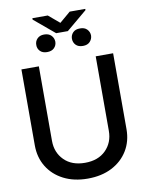

<svg xmlns="http://www.w3.org/2000/svg" viewBox="-108 -1105 912 1192"><g transform="rotate(-10 347.5 -508.5)"><path d="M526.9 -727.5H636.7V-249Q636.7 -172.9 600.8 -114Q564.9 -55.2 500 -21.7Q435.1 11.7 347.7 11.7Q260.7 11.7 195.6 -21.7Q130.4 -55.2 94.5 -114Q58.6 -172.9 58.6 -249V-727.5H168.5V-257.8Q168.5 -184.1 216.6 -136Q264.6 -87.9 347.7 -87.9Q430.7 -87.9 478.8 -136Q526.9 -184.1 526.9 -257.8ZM277.8 -1028.8 347.2 -970.2 416 -1028.8H514.2V-1021L383.8 -911.6H310.1L180.7 -1020V-1028.8ZM175.8 -860.4Q175.3 -883.8 191.2 -900.1Q207 -916.5 234.4 -916.5Q263.7 -916.5 279.5 -900.1Q295.4 -883.8 295.9 -860.4Q295.4 -836.9 279.5 -821.3Q263.7 -805.7 235.4 -805.7Q206.5 -805.7 190.9 -821.8Q175.3 -837.9 175.8 -860.4ZM400.4 -860.4Q400.4 -882.8 416 -899.2Q431.6 -915.5 460.9 -915Q488.8 -915.5 504.6 -899.4Q520.5 -883.3 521 -860.4Q520.5 -837.9 505.1 -821.3Q489.7 -804.7 460.9 -804.7Q431.6 -804.7 416 -820.8Q400.4 -836.9 400.4 -860.4Z"/></g></svg>

Font: Inter Tight Medium
Style: Regular
Weight: 500
Designer: Rasmus Andersson
Foundry: rsms
Version: Version 3.004; ttfautohint (v1.8.4.7-5d5b)